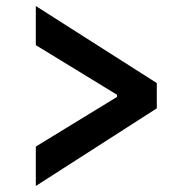

<svg xmlns="http://www.w3.org/2000/svg" viewBox="-20 -613 640 638"><path d="M99 -126 369 -291V-298L99 -463V-593L501 -337V-253L99 5Z"/></svg>

Font: IBM Plex Sans Thai SemiBold
Style: Regular
Weight: 600
Designer: Mike Abbink, Paul van der Laan, Pieter van Rosmalen, Ben Mitchell, Mark Frömberg
Foundry: Bold Monday
Version: Version 1.1